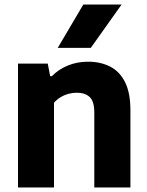

<svg xmlns="http://www.w3.org/2000/svg" viewBox="-20 -828 651 848"><path d="M59.5 0V-547H191L201.5 -491.5H209Q239.5 -522.5 280.5 -539Q321.5 -555.5 369.5 -555.5Q423.5 -555.5 465.8 -534.2Q508 -513 532 -465.8Q556 -418.5 556 -341V0H396.5V-331Q396.5 -380.5 376 -399.5Q355.5 -418.5 319.5 -418.5Q301.5 -418.5 283.2 -413.8Q265 -409 248.2 -399Q231.5 -389 218.5 -374V0ZM235 -616.5 348 -808H517L381 -616.5Z"/></svg>

Font: Encode Sans Condensed Thin
Style: Bold
Weight: 700
Version: Version 3.002